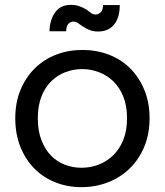

<svg xmlns="http://www.w3.org/2000/svg" viewBox="-20 -763 680 792"><path d="M597 -275Q597 -210 575 -157.5Q553 -105 515 -68Q477 -31 425.5 -11Q374 9 316 9Q258 9 208 -11Q158 -31 121.5 -68Q85 -105 64 -157.5Q43 -210 43 -275Q43 -340 64.5 -392Q86 -444 123.5 -481Q161 -518 211.5 -537.5Q262 -557 320 -557Q378 -557 429 -537.5Q480 -518 517 -481Q554 -444 575.5 -392Q597 -340 597 -275ZM136 -275Q136 -223 151 -184.5Q166 -146 190.5 -121Q215 -96 247.5 -83.5Q280 -71 316 -71Q352 -71 385.5 -83.5Q419 -96 445.5 -121Q472 -146 488 -184.5Q504 -223 504 -275Q504 -327 488.5 -365Q473 -403 447 -428Q421 -453 387.5 -465.5Q354 -478 319 -478Q283 -478 250 -465.5Q217 -453 191.5 -428Q166 -403 151 -365Q136 -327 136 -275ZM184 -634Q186 -684 208.5 -713.5Q231 -743 272 -743Q292 -743 307 -737.5Q322 -732 336 -724Q347 -716 355.5 -709.5Q364 -703 375 -703Q386 -703 395.5 -712.5Q405 -722 405 -742H474Q474 -690 450.5 -661.5Q427 -633 385 -633Q364 -633 348.5 -639.5Q333 -646 320 -655Q309 -663 300.5 -668.5Q292 -674 282 -674Q271 -674 262 -664.5Q253 -655 253 -634Z"/></svg>

Font: Poppins
Style: Regular
Weight: 400
Designer: Ninad Kale (Devanagari), Jonny Pinhorn (Latin)
Foundry: Indian Type Foundry
Version: Version 3.002 2017